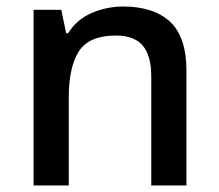

<svg xmlns="http://www.w3.org/2000/svg" viewBox="-20 -569 671 589"><path d="M358 -549Q451 -549 501.5 -502.5Q552 -456 552 -351V0H444V-335Q444 -398 418 -429Q392 -460 335 -460Q253 -460 222 -411.5Q191 -363 191 -271V0H83V-539H168L183 -467H189Q215 -509 261 -529Q307 -549 358 -549Z"/></svg>

Font: Noto Sans Kawi Medium
Style: Regular
Weight: 500
Designer: Fadhl Haqq
Version: Version 1.000